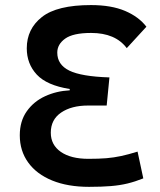

<svg xmlns="http://www.w3.org/2000/svg" viewBox="-20 -723 626 753"><path d="M336.9 -703.1Q416.5 -703.1 470.5 -680.2Q524.4 -657.2 554.2 -618.2L477.1 -534.2Q432.6 -593.8 337.4 -593.8Q266.6 -593.8 235.6 -571.5Q204.6 -549.3 204.6 -516.6Q204.6 -469.2 252 -446Q299.3 -422.9 409.2 -419.4L398.4 -309.1H325.2Q260.3 -309.1 219.7 -281.5Q179.2 -253.9 179.2 -202.6Q179.2 -154.8 218.5 -127.4Q257.8 -100.1 326.7 -100.1Q367.7 -100.1 397.2 -102.5Q426.8 -105 455.1 -111.1Q483.4 -117.2 519.5 -128.4L542 -23.4Q510.3 -10.7 480.2 -3.4Q450.2 3.9 414.6 6.8Q378.9 9.8 329.1 9.8Q245.6 9.8 184.6 -15.1Q123.5 -40 90.6 -85.7Q57.6 -131.3 57.6 -192.4Q57.6 -248 85 -286.6Q112.3 -325.2 157 -345.7Q201.7 -366.2 253.4 -368.7V-374Q163.6 -388.2 124.3 -430.4Q85 -472.7 85 -533.7Q85 -609.4 144.3 -656.2Q203.6 -703.1 336.9 -703.1Z"/></svg>

Font: Cascadia Mono NF SemiBold
Style: Regular
Weight: 600
Monospace: yes
Designer: Aaron Bell
Foundry: Saja Typeworks
Version: Version 2404.023; ttfautohint (v1.8.4)